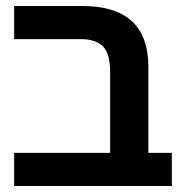

<svg xmlns="http://www.w3.org/2000/svg" viewBox="-20 -618 613 638"><path d="M551 -110H473V-396Q473 -598 254 -598H27V-488H248Q298 -488 322 -464Q346 -440 346 -378V-110H27V0H551Z"/></svg>

Font: Noto Sans Hebrew Semi
Style: Regular
Weight: 600
Designer: Monotype Design Team
Foundry: Monotype Imaging Inc.
Version: Version 1.902